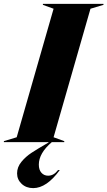

<svg xmlns="http://www.w3.org/2000/svg" viewBox="-76 -732 553 989"><path d="M255 -5V0H191Q124 57 124 116Q124 143 137.5 158Q151 173 172 173Q201 173 223 144H232Q164 237 95 237Q59 237 35.5 215Q12 193 12 161Q12 129 34 102Q56 75 86.5 55Q117 35 174 2V0H-56V-5L10 -25L200 -687L145 -707V-712H457V-707L390 -687L200 -25Z"/></svg>

Font: Nyght Serif Dark Italic
Style: Regular
Weight: 800
Italic angle: -16°
Designer: Maksym Kobuzan
Version: Version 0.400